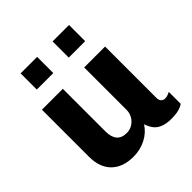

<svg xmlns="http://www.w3.org/2000/svg" viewBox="-198 -869 1020 1020"><g transform="rotate(-45 312.5 -359.0)"><path d="M225 10Q146.5 10 102 -33.5Q57.5 -77 57.5 -157.5V-511H214.5V-191Q214.5 -148 233 -126.2Q251.5 -104.5 289 -104.5Q312.5 -104.5 332 -116.2Q351.5 -128 363.2 -148.2Q375 -168.5 375 -192.5V-511H532V-126Q532 -106.5 541.5 -98.2Q551 -90 562 -90Q572 -90 582 -93.2Q592 -96.5 601 -101V-12Q588 -2 565.8 4Q543.5 10 510.5 10Q472 10 446.8 -0.5Q421.5 -11 407.8 -30Q394 -49 386.5 -72.5Q361.5 -33.5 318.8 -11.8Q276 10 225 10ZM114 -606V-727.5H238V-606ZM354 -606V-727.5H477.5V-606Z"/></g></svg>

Font: Chivo Medium
Style: Regular
Weight: 500
Designer: Hector Gatti
Foundry: Omnibus-Type
Version: Version 2.002